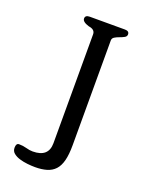

<svg xmlns="http://www.w3.org/2000/svg" viewBox="-129 -731 616 800"><g transform="rotate(20 179.0 -330.5)"><path d="M303 -649Q303 -640 294 -635Q285 -630 273.5 -626Q262 -622 253 -616.5Q244 -611 244 -601V-137Q244 -95 237 -68Q230 -41 215.5 -25.5Q201 -10 179 -3.5Q157 3 128 3Q112 3 93.5 1Q75 -1 58.5 -6Q42 -11 31 -20Q20 -29 20 -44Q20 -64 33 -64Q51 -64 66.5 -59.5Q82 -55 96 -55Q166 -55 166 -117V-600Q166 -621 138 -625Q108 -634 108 -649Q108 -664 128 -664H284Q303 -664 303 -649Z"/></g></svg>

Font: Jura
Style: Regular
Weight: 400
Designer: Ed Merritt
Foundry: Ten by Twenty
Version: Version 1.007